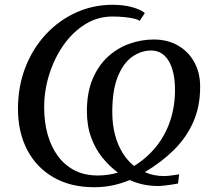

<svg xmlns="http://www.w3.org/2000/svg" viewBox="-20 -771 886 802"><path d="M372.5 11Q275 11 203.8 -30Q132.5 -71 94 -144.2Q55.5 -217.5 55 -315Q55 -410 86 -489.5Q117 -569 171.8 -627.8Q226.5 -686.5 298 -718.8Q369.5 -751 450 -751Q496.5 -751 532.2 -741Q568 -731 585 -716.5L563 -683.5Q556.5 -689.5 539 -693.5Q521.5 -697.5 498 -699.8Q474.5 -702 449.5 -702Q387.5 -702 335.5 -669.5Q283.5 -637 245.2 -582.5Q207 -528 185.8 -460.5Q164.5 -393 164.5 -322.5Q164.5 -261 179 -209.2Q193.5 -157.5 222 -119Q250.5 -80.5 292 -59.2Q333.5 -38 388.5 -38Q411 -38 432.5 -41.2Q454 -44.5 472.5 -50Q437.5 -76 408 -112.2Q378.5 -148.5 360.8 -196.8Q343 -245 343 -307Q343 -384.5 366.8 -440.8Q390.5 -497 430.5 -533.8Q470.5 -570.5 520.5 -588.2Q570.5 -606 622.5 -606Q680.5 -606 724.2 -580.5Q768 -555 792.2 -510.2Q816.5 -465.5 816 -407.5Q816 -326.5 787.5 -261.8Q759 -197 707.2 -145.5Q655.5 -94 585 -52Q603.5 -43.5 624 -39.5Q644.5 -35.5 668 -35.5Q674.5 -35.5 686.2 -36.8Q698 -38 710.2 -40Q722.5 -42 728.5 -43L723.5 -4.5Q712.5 -2 696.8 0.2Q681 2.5 665.8 4.2Q650.5 6 641 6Q609 6 579.2 -0.2Q549.5 -6.5 521.5 -19Q487.5 -4.5 450.8 3.2Q414 11 372.5 11ZM540 -77.5Q594.5 -111.5 632.8 -159.2Q671 -207 691 -266.8Q711 -326.5 711 -395.5Q711 -445 699.8 -482Q688.5 -519 666.5 -539.2Q644.5 -559.5 611.5 -560Q569.5 -560 532.2 -533.8Q495 -507.5 472 -450.8Q449 -394 449 -303Q449 -250.5 460.5 -207.5Q472 -164.5 492.5 -131.8Q513 -99 540 -77.5Z"/></svg>

Font: Merriweather 48pt
Style: Italic
Weight: 400
Italic angle: -7.8°
Version: Version 2.101